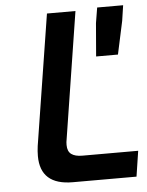

<svg xmlns="http://www.w3.org/2000/svg" viewBox="-53 -788 635 832"><g transform="rotate(-5 264.5 -372.5)"><path d="M89 -126Q89 -147 92 -169L182 -738H306L219 -185Q217 -177 217 -163Q217 -135 233.5 -123Q250 -111 281 -111H524L507 0H230Q89 0 89 -126ZM390 -678 401 -745H514L504 -678L473 -534H378Z"/></g></svg>

Font: Exo SemiBold
Style: Italic
Weight: 600
Italic angle: -9°
Designer: Natanael Gama
Foundry: Natanael Gama
Version: Version 1.500; ttfautohint (v1.6)